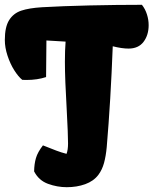

<svg xmlns="http://www.w3.org/2000/svg" viewBox="-34 -777 644 807"><path d="M245.6 -130.4Q252 -146.5 252 -174.3Q252 -211.9 246.6 -312Q238.8 -445.8 238.8 -517.1Q238.8 -566.4 241.7 -602.1L161.1 -606.9L159.7 -453.1Q123 -440.9 77.1 -440.9Q65.4 -440.9 59.6 -441.4Q43.5 -454.1 26.1 -481.4Q8.8 -508.8 -2.4 -543Q-13.7 -577.1 -13.7 -608.9Q-13.7 -663.6 4.4 -692.4Q22.5 -721.2 55.2 -732.2Q87.9 -743.2 142.6 -746.6Q227.5 -751.5 342.5 -754.2Q457.5 -756.8 562.5 -756.8Q576.7 -738.8 583.7 -716.3Q590.8 -693.8 590.8 -671.4Q590.8 -629.4 569.3 -601.1Q547.9 -572.8 505.9 -572.8Q478.5 -572.8 439.9 -582.5Q431.2 -353 414.6 -158.7Q411.1 -121.1 403.3 -92.3Q395.5 -63.5 379.4 -42Q359.4 -15.6 324.2 -2.9Q289.1 9.8 246.6 9.8Q206.5 9.8 167.7 -4.4Q128.9 -18.6 109.4 -56.6Q109.9 -88.4 117.2 -113Q124.5 -137.7 146.5 -166Q182.1 -151.9 202.6 -144Q223.1 -136.2 245.6 -130.4Z"/></svg>

Font: Kavoon
Style: Regular
Weight: 400
Designer: Viktoriya Grabowska
Foundry: Viktoriya Grabowska
Version: Version 1.004; ttfautohint (v1.4.1)